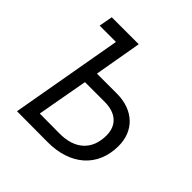

<svg xmlns="http://www.w3.org/2000/svg" viewBox="-182 -853 1007 1007"><g transform="rotate(45 321.5 -349.5)"><path d="M74 -624H195L85 0L312 1C478 2 591 -90 591 -248C591 -361 513 -436 389 -436H242L288 -700H88ZM178 -76 229 -360H375C460 -360 507 -316 507 -242C507 -136 441 -74 324 -75Z"/></g></svg>

Font: Fixel Display
Style: Italic
Weight: 400
Italic angle: -10°
Designer: AlfaBravo + MacPaw
Foundry: Kyrylo Tkachov, Marchela Mozhyna, Serhii Makarenko, Maria Weinstein, Zakhar Kryvoshyya
Version: Version 1.210;Glyphs 3.2 (3217)